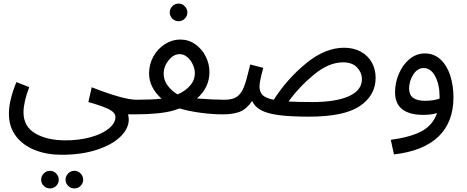

<svg xmlns="http://www.w3.org/2000/svg" viewBox="-20 -637 2621 1078"><path d="M72 -176 144 -148Q112 -63 112 -6Q112 73 178 112Q244 151 348 151Q424 151 488 133.5Q552 116 590 85.5Q628 55 628 20Q628 -5 591.5 -23.5Q555 -42 476 -64L495 -147Q674 -77 746 -77Q766 -77 776 -66Q786 -55 786 -38Q786 -21 771.5 -8Q757 5 736 5H699Q700 10 701.5 18Q703 26 703 34Q703 84 657 129.5Q611 175 525 203.5Q439 232 326 232Q244 232 177 206Q110 180 70 128Q30 76 30 1Q30 -73 72 -176ZM211 372Q211 352 225.5 337Q240 322 261 322Q281 322 295.5 337Q310 352 310 372Q310 392 295.5 406.5Q281 421 261 421Q240 421 225.5 406.5Q211 392 211 372ZM348 372Q348 352 362.5 337Q377 322 398 322Q418 322 432.5 337Q447 352 447 372Q447 392 432.5 406.5Q418 421 398 421Q377 421 362.5 406.5Q348 392 348 372Z M1281 -38Q1281 -21 1266.5 -8Q1252 5 1231 5Q1171 5 1105 -4Q1039 -13 988 -28Q966 -20 955 -17Q880 5 736 5L746 -77Q833 -77 887 -83Q817 -146 817 -225Q817 -277 841.5 -320.5Q866 -364 906.5 -389.5Q947 -415 992 -415Q1039 -415 1076.5 -388.5Q1114 -362 1135 -320Q1156 -278 1156 -233Q1156 -146 1086 -84Q1179 -77 1241 -77Q1261 -77 1271 -66Q1281 -55 1281 -38ZM899 -223Q899 -187 921 -157Q943 -127 977 -107Q1021 -126 1047.5 -156.5Q1074 -187 1074 -227Q1074 -250 1062.5 -275Q1051 -300 1031.5 -316.5Q1012 -333 989 -333Q954 -333 926.5 -298.5Q899 -264 899 -223ZM933 -567Q933 -587 947.5 -602Q962 -617 983 -617Q1003 -617 1017.5 -602Q1032 -587 1032 -567Q1032 -547 1017.5 -532.5Q1003 -518 983 -518Q962 -518 947.5 -532.5Q933 -547 933 -567Z M2089 -200Q2089 -102 2001 -42Q1913 18 1715 18Q1609 18 1543.5 9Q1478 0 1443.5 -19.5Q1409 -39 1396 -70Q1363 -23 1325 -9Q1287 5 1231 5L1241 -77Q1288 -77 1312 -95Q1336 -113 1350.5 -151Q1365 -189 1385 -275L1458 -256Q1437 -180 1437 -151Q1437 -121 1454 -103.5Q1471 -86 1517 -77Q1592 -194 1698.5 -281.5Q1805 -369 1912 -369Q1965 -369 2005.5 -347Q2046 -325 2067.5 -286.5Q2089 -248 2089 -200ZM2012 -192Q2012 -229 1985 -258Q1958 -287 1906 -287Q1826 -287 1742.5 -218Q1659 -149 1600 -67Q1654 -64 1733 -64Q1866 -64 1939 -97Q2012 -130 2012 -192Z M2526 -91Q2526 49 2441.5 130Q2357 211 2192 230L2174 148Q2281 134 2345 101Q2409 68 2434 -2Q2400 8 2357 8Q2279 8 2238.5 -23.5Q2198 -55 2198 -119Q2198 -171 2219 -221.5Q2240 -272 2278.5 -304.5Q2317 -337 2366 -337Q2417 -337 2453.5 -303Q2490 -269 2508 -212.5Q2526 -156 2526 -91ZM2448 -83V-97Q2448 -162 2423.5 -208.5Q2399 -255 2358 -255Q2324 -255 2300.5 -218.5Q2277 -182 2277 -139Q2277 -71 2366 -71Q2411 -71 2448 -83Z"/></svg>

Font: Noto Sans Arabic
Style: Regular
Weight: 400
Designer: Nadine Chahine
Foundry: Monotype Imaging Inc.
Version: Version 1.001